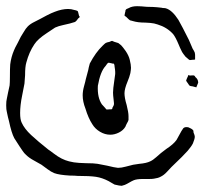

<svg xmlns="http://www.w3.org/2000/svg" viewBox="-21 -557 683 620"><path d="M567 -389Q559 -405 556 -413Q546 -437 538 -447Q518 -469 488 -478Q477 -482 464 -483Q451 -484 448 -484Q424 -484 408 -489Q406 -490 402.5 -490.5Q399 -491 398 -492Q396 -493 386 -503Q382 -505 381 -507L383 -517Q384 -519 384 -521.5Q384 -524 385 -525Q386 -528 395 -531Q405 -537 422 -537Q433 -537 453 -535Q461 -535 473 -534.5Q485 -534 501 -532Q504 -531 508 -531Q512 -531 515 -530Q535 -524 555 -493Q567 -472 589 -428L601 -400Q602 -398 605.5 -392.5Q609 -387 609 -380V-368V-365Q608 -364 601 -364L592 -363Q589 -364 585 -368Q581 -372 578 -374Q570 -384 567 -389ZM602 -137Q604 -136 604 -129Q605 -127 606.5 -122.5Q608 -118 608 -115Q608 -109 602 -94Q597 -84 585 -70Q573 -56 533 -18Q529 -14 518.5 -2.5Q508 9 497 14Q490 18 476 20Q471 21 460 21H440Q421 21 411 25Q404 28 396.5 32.5Q389 37 382 40Q373 43 372 43L363 42L349 39Q343 36 338.5 33Q334 30 330 28Q309 17 289 14Q269 11 229 11Q221 10 205 10Q170 8 154 2Q144 -2 132 -11Q120 -20 113 -25Q105 -30 89 -38.5Q73 -47 63 -57Q57 -62 51.5 -70.5Q46 -79 43 -83Q39 -90 34 -97Q29 -104 25 -111Q16 -128 8 -166Q5 -176 1 -196Q-1 -203 -1 -217Q-1 -231 1 -238L5 -258Q9 -275 10 -281Q11 -290 11 -308Q11 -336 12 -349Q15 -373 24 -394Q26 -400 37 -420L46 -438Q49 -442 55.5 -453.5Q62 -465 69 -472Q77 -480 90.5 -486.5Q104 -493 109 -496Q116 -500 130.5 -507.5Q145 -515 156 -519Q179 -528 199 -528Q209 -528 218 -525Q220 -525 224.5 -523.5Q229 -522 230 -521Q231 -520 234 -507Q234 -506 235.5 -504.5Q237 -503 236 -502Q236 -500 232 -498Q226 -489 221 -486Q217 -485 212.5 -483.5Q208 -482 204 -481Q197 -479 182.5 -476Q168 -473 157 -468Q157 -468 130 -450Q101 -431 90 -414Q73 -389 64 -355Q60 -342 60 -314L58 -287Q57 -280 50.5 -248.5Q44 -217 44 -192Q44 -171 49 -161Q58 -141 79.5 -121Q101 -101 135 -74Q140 -71 153 -61Q166 -51 178 -45Q190 -39 202 -36Q217 -32 234.5 -31Q252 -30 257 -30Q282 -30 294 -28Q296 -28 325 -22Q349 -16 360 -15Q371 -15 385.5 -19Q400 -23 409 -25L429 -28Q452 -30 464 -36Q473 -40 483.5 -49.5Q494 -59 499 -63L516 -76Q539 -91 549 -105Q553 -112 557 -119.5Q561 -127 565 -134Q571 -143 571 -143Q576 -148 587 -146Q589 -145 594.5 -142.5Q600 -140 602 -137ZM310 -409Q317 -416 320 -418Q323 -420 333 -422Q339 -425 341 -425Q342 -425 348 -422Q359 -419 361 -418L370 -411Q375 -406 385 -392Q395 -377 398 -364Q402 -348 402 -338Q402 -333 400 -321Q397 -308 391 -294Q381 -270 381 -256Q381 -241 388 -218Q394 -194 394 -182V-170Q393 -166 391.5 -163.5Q390 -161 389 -159Q387 -156 386 -153Q385 -150 384 -148Q377 -136 363 -129Q349 -122 335 -122Q318 -122 302 -131.5Q286 -141 277 -156Q264 -176 255 -206Q246 -229 246 -249Q246 -263 250.5 -279Q255 -295 256 -301L264 -331Q265 -338 269 -352Q288 -388 310 -409ZM308 -220 319 -208 322 -204Q324 -203 327.5 -203.5Q331 -204 333 -204H338Q342 -204 342 -209Q347 -217 347 -221V-224L346 -234Q344 -250 344 -258Q344 -270 348 -296L351 -318V-325Q351 -330 349 -342Q349 -347 347 -351Q346 -352 344.5 -351.5Q343 -351 342 -352Q340 -352 335 -353.5Q330 -355 328 -354Q326 -353 320 -344Q303 -326 295 -280Q293 -242 308 -220ZM615 -280Q614 -279 614 -277.5Q614 -276 613 -275L605 -277Q603 -278 598.5 -278.5Q594 -279 592 -280Q590 -281 588 -284.5Q586 -288 585 -289Q584 -290 582 -293Q580 -296 580 -297Q581 -300 582.5 -303.5Q584 -307 585 -309Q586 -310 586 -311.5Q586 -313 587 -314Q588 -315 589.5 -314Q591 -313 592 -313Q594 -313 599 -313.5Q604 -314 606 -313Q608 -312 610 -308Q614 -305 616.5 -300.5Q619 -296 619 -290Q617 -284 615 -280Z"/></svg>

Font: Rubik-Burned
Style: Regular
Weight: 400
Designer: NaN (generative design), Hubert & Fischer (Rubik source font outlines)
Foundry: NaN, Hubert & Fischer
Version: Version 1.000